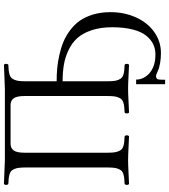

<svg xmlns="http://www.w3.org/2000/svg" viewBox="40 -730 884 1005"><g transform="rotate(-90 482.5 -228.0)"><path d="M920.9 -92.8Q920.9 -20 893.8 40.5Q866.7 101.1 817.4 136.5Q768.1 171.9 707 171.9Q679.2 171.9 656 167.7Q632.8 163.6 621.6 159.2L600.6 150.4Q591.3 146 586.9 146Q580.6 146 575.7 148.9Q570.8 151.9 569.8 154.8Q566.9 162.1 566.9 193.8H543.9V42H567.9Q567.9 80.1 599.1 109.9Q635.7 143.1 699.2 143.1Q729 143.1 753.7 131.1Q778.3 119.1 798.6 93.8Q818.8 68.4 830.3 23.2Q841.8 -22 841.8 -83Q841.8 -143.6 826.7 -189.7Q811.5 -235.8 786.4 -264.4Q761.2 -293 723.9 -311Q686.5 -329.1 647 -335.9Q607.4 -342.8 559.1 -342.8V-111.8Q559.1 -90.3 560.5 -76.2Q562 -62 566.4 -51.3Q570.8 -40.5 576.2 -34.7Q581.5 -28.8 592.5 -25.1Q603.5 -21.5 615 -20.3Q626.5 -19 646 -18.1Q650.4 -13.7 650.4 -6.6Q650.4 0.5 646 4.9Q625 4.4 585.9 2.2Q546.9 0 520 0Q493.7 0 455.3 2.2Q417 4.4 395 4.9Q390.6 0.5 390.6 -6.6Q390.6 -13.7 395 -18.1Q414.6 -19 426 -20.3Q437.5 -21.5 448.5 -25.1Q459.5 -28.8 464.8 -34.7Q470.2 -40.5 474.6 -51.3Q479 -62 480.5 -76.2Q481.9 -90.3 481.9 -111.8V-541Q481.9 -583.5 469.5 -599.4Q457 -615.2 436 -615.2H231Q210 -615.2 197.5 -599.4Q185.1 -583.5 185.1 -541V-111.8Q185.1 -90.3 186.5 -76.2Q188 -62 192.4 -51.3Q196.8 -40.5 202.1 -34.7Q207.5 -28.8 218.5 -25.1Q229.5 -21.5 241 -20.3Q252.4 -19 272 -18.1Q276.4 -13.7 276.4 -6.6Q276.4 0.5 272 4.9Q250 4.4 211.7 2.2Q173.3 0 147 0Q120.1 0 81.1 2.2Q42 4.4 21 4.9Q16.6 0.5 16.6 -6.6Q16.6 -13.7 21 -18.1Q40.5 -19 52 -20.3Q63.5 -21.5 74.5 -25.1Q85.4 -28.8 90.8 -34.7Q96.2 -40.5 100.6 -51.3Q105 -62 106.4 -76.2Q107.9 -90.3 107.9 -111.8V-533.2Q107.9 -554.7 106.4 -568.8Q105 -583 100.6 -593.8Q96.2 -604.5 90.8 -610.4Q85.4 -616.2 74.5 -619.9Q63.5 -623.5 52 -624.8Q40.5 -626 21 -627Q16.6 -631.3 16.6 -638.4Q16.6 -645.5 21 -649.9Q47.4 -649.4 91.3 -647.2Q135.3 -645 146 -645H521Q534.2 -645 577.1 -647.2Q620.1 -649.4 646 -649.9Q650.4 -645.5 650.4 -638.4Q650.4 -631.3 646 -627Q626.5 -626 615 -624.8Q603.5 -623.5 592.5 -619.9Q581.5 -616.2 576.2 -610.4Q570.8 -604.5 566.4 -593.8Q562 -583 560.5 -568.8Q559.1 -554.7 559.1 -533.2V-374Q594.2 -374 626.7 -371.1Q659.2 -368.2 696.5 -359.9Q733.9 -351.6 765.1 -338.6Q796.4 -325.7 825.9 -303.7Q855.5 -281.7 875.7 -253.2Q896 -224.6 908.4 -183.6Q920.9 -142.6 920.9 -92.8Z"/></g></svg>

Font: Linux Libertine Display G
Style: Regular
Weight: 400
Designer: Philipp H. Poll
Foundry: Philipp H. Poll
Version: Version 5.0.9